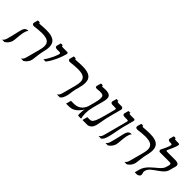

<svg xmlns="http://www.w3.org/2000/svg" viewBox="100 -1701 2664 2664"><g transform="rotate(45 1432.5 -368.5)"><path d="M76.7 -96.2Q71.3 -77.1 63 -62Q54.7 -46.9 44.9 -35.2Q35.2 -23.4 24.4 -14.9Q13.7 -6.3 3.9 0H-43Q-37.6 -3.9 -31.7 -9.3Q-25.9 -14.6 -20.5 -22.2Q-15.1 -29.8 -10.3 -40.3Q-5.4 -50.8 -1.5 -64.9L14.6 -127Q16.1 -132.3 18.8 -143.8Q21.5 -155.3 24.9 -169.2Q28.3 -183.1 31.7 -198.5Q35.2 -213.9 38.6 -227.8Q42 -241.7 44.4 -252.4Q46.9 -263.2 48.3 -268.1Q53.2 -287.1 58.3 -299.3Q63.5 -311.5 69.6 -319.6Q75.7 -327.6 84 -332.8Q92.3 -337.9 104 -343.3H131.8Q120.1 -334.5 112.3 -316.2Q104.5 -297.9 99.4 -274.7Q94.2 -251.5 91.3 -225.1Q88.4 -198.7 86.2 -174.3Q84 -149.9 82 -129.2Q80.1 -108.4 76.7 -96.2ZM448.7 -96.2Q443.4 -77.1 435.1 -62Q426.8 -46.9 417 -35.2Q407.2 -23.4 396.5 -14.9Q385.7 -6.3 376 0H328.6Q339.8 -8.3 351.1 -22.2Q362.3 -36.1 370.1 -64.9L424.8 -269.5Q438 -317.9 438 -351.6Q438 -380.9 428.2 -400.9Q418.5 -420.9 398.9 -433.1Q379.4 -445.3 350.1 -450.7Q320.8 -456.1 281.2 -456.1Q252 -456.1 215.6 -452.1Q179.2 -448.2 144 -444.3Q141.6 -443.8 136.7 -443.8Q122.6 -443.8 112.8 -450.7Q103 -457.5 103 -471.2Q103 -475.6 104.5 -481L120.6 -540H159.7L158.2 -534.7Q157.7 -533.2 157.7 -531.2Q157.7 -527.3 161.4 -525.1Q165 -522.9 175.3 -522.9Q177.7 -522.9 181.4 -523.2Q185.1 -523.4 189 -523.9Q215.3 -526.4 244.9 -527.8Q274.4 -529.3 300.8 -529.3Q353.5 -529.3 390.4 -520.5Q427.2 -511.7 450.2 -494.1Q473.1 -476.6 483.6 -450.4Q494.1 -424.3 494.1 -390.1Q494.1 -366.2 489.5 -338.9Q484.9 -311.5 476.6 -279.8Q471.2 -260.3 467.3 -233.2Q463.4 -206.1 460.2 -179.2Q457 -152.3 454.3 -129.6Q451.7 -106.9 448.7 -96.2Z M555.7 -211.9Q581.1 -245.6 600.1 -279.8Q619.1 -314 632.1 -342.5Q645 -371.1 651.6 -390.9Q658.2 -410.6 659.7 -415Q661.6 -421.4 661.6 -427.2Q661.6 -442.9 639.2 -442.9H593.8Q576.2 -442.9 564.7 -449.5Q553.2 -456.1 553.2 -470.2Q553.2 -475.1 554.7 -481L570.8 -540H609.9L607.4 -531.7Q606.9 -530.3 606.9 -528.3Q606.9 -523.4 613.3 -521Q619.6 -518.6 637.7 -518.6H715.3Q722.7 -518.6 728.5 -515.1Q734.4 -511.7 734.4 -500.5Q734.4 -494.1 732.4 -486.8Q725.6 -460.9 713.6 -426.8Q701.7 -392.6 684.8 -355.7Q668 -318.8 646.7 -281.5Q625.5 -244.1 599.6 -211.9Z M1168.9 -234.9Q1163.1 -212.9 1159.9 -193.6Q1156.7 -174.3 1154.5 -157Q1152.3 -139.6 1150.1 -124.5Q1147.9 -109.4 1144.5 -96.2Q1133.8 -58.1 1121.8 -35.4Q1109.9 -12.7 1090.3 0H1033.2Q1044.4 -8.3 1055.7 -22.2Q1066.9 -36.1 1074.7 -64.9L1128.4 -264.6Q1142.1 -315.9 1142.1 -351.6Q1142.1 -381.8 1132.3 -401.9Q1122.6 -421.9 1103 -434.1Q1083.5 -446.3 1054.2 -451.2Q1024.9 -456.1 985.8 -456.1Q956.5 -456.1 920.9 -452.9Q885.3 -449.7 850.1 -445.8Q847.7 -445.3 845.9 -445.3Q844.2 -445.3 842.3 -445.3Q828.1 -445.3 818.4 -451.7Q808.6 -458 808.6 -471.2Q808.6 -475.6 810.1 -481L826.2 -540H865.2L863.8 -534.7Q863.3 -533.2 863.3 -531.2Q863.3 -527.3 866.9 -525.1Q870.6 -522.9 880.9 -522.9Q883.3 -522.9 887 -523.2Q890.6 -523.4 894.5 -523.9Q920.9 -526.4 950 -527.8Q979 -529.3 1005.4 -529.3Q1058.6 -529.3 1095.7 -520.5Q1132.8 -511.7 1155.8 -494.6Q1178.7 -477.5 1189 -452.1Q1199.2 -426.8 1199.2 -393.1Q1199.2 -368.7 1194.6 -340.3Q1189.9 -312 1181.2 -279.8Z M1381.8 -447.8Q1377.9 -447.3 1374.8 -447Q1371.6 -446.8 1368.2 -446.8Q1356 -446.8 1347.7 -451.2Q1339.4 -455.6 1339.4 -466.8Q1339.4 -470.7 1340.8 -476.1L1357.9 -540H1397L1394.5 -531.7Q1394 -530.8 1394 -528.8Q1394 -524.9 1397.2 -522.9Q1400.4 -521 1408.7 -521Q1416 -521 1427 -522.7Q1438 -524.4 1462.4 -524.4Q1492.2 -524.4 1512.5 -519.5Q1532.7 -514.6 1544.9 -505.4Q1557.1 -496.1 1562.3 -482.2Q1567.4 -468.3 1567.4 -450.7Q1567.4 -435.1 1564 -416.5Q1560.5 -397.9 1555.2 -376.7Q1549.8 -355.5 1543 -331.3Q1536.1 -307.1 1529.3 -280.8L1512.7 -217.3Q1496.1 -154.3 1496.1 -96.7Q1496.1 -44.9 1508.8 0H1447.8Q1445.3 -8.3 1444.3 -19Q1443.4 -29.8 1443.4 -42.5Q1443.4 -64.5 1446 -86.7Q1448.7 -108.9 1452.6 -123Q1429.2 -86.4 1406.2 -62.5Q1383.3 -38.6 1360.1 -24.7Q1336.9 -10.7 1312.7 -5.4Q1288.6 0 1263.2 0H1212.9L1233.4 -75.7H1292.5Q1326.2 -75.7 1351.6 -84.5Q1377 -93.3 1395.3 -106.9Q1413.6 -120.6 1426 -137Q1438.5 -153.3 1446.3 -168.9Q1454.1 -184.6 1458 -197.3Q1461.9 -210 1463.4 -215.8L1482.9 -288.6Q1492.7 -324.2 1496.8 -349.9Q1501 -375.5 1501 -393.6Q1501 -414.6 1495.4 -426.3Q1489.7 -438 1479.5 -443.4Q1469.2 -448.7 1455.1 -450Q1440.9 -451.2 1423.8 -451.2Q1420.4 -451.2 1415.3 -450.9Q1410.2 -450.7 1404.3 -450.2Q1398.4 -449.7 1392.6 -449Q1386.7 -448.2 1381.8 -447.8Z M1745.1 -211.9Q1735.4 -155.3 1728 -118.7Q1720.7 -82 1710.2 -58.8Q1699.7 -35.6 1683.6 -22.5Q1667.5 -9.3 1641.1 0H1533.7L1554.2 -75.7H1594.2Q1606 -75.7 1615.7 -77.1Q1625.5 -78.6 1634.5 -84.5Q1643.6 -90.3 1652.1 -102.3Q1660.6 -114.3 1669.7 -134.5Q1678.7 -154.8 1688.5 -185.3Q1698.2 -215.8 1710 -259.3L1744.1 -388.2Q1748 -403.8 1751 -414.1Q1753.9 -424.3 1753.9 -430.2Q1753.9 -438 1748.8 -440.4Q1743.7 -442.9 1731 -442.9H1685.5Q1668 -442.9 1656.5 -449.5Q1645 -456.1 1645 -470.2Q1645 -475.1 1646.5 -481L1662.6 -540H1701.7L1699.2 -531.7Q1698.7 -530.8 1698.7 -528.3Q1698.7 -523.4 1704.8 -521Q1710.9 -518.6 1729.5 -518.6H1780.8Q1792.5 -518.6 1803.5 -511.7Q1814.5 -504.9 1814.5 -490.2Q1814.5 -485.4 1813 -480.5L1785.6 -378.9Q1779.8 -358.4 1773.7 -334Q1767.6 -309.6 1761.7 -286.6Q1755.9 -263.7 1751.5 -243.7Q1747.1 -223.6 1745.1 -211.9Z M1952.6 -96.2Q1942.4 -58.1 1930.2 -35.4Q1918 -12.7 1898.4 0H1851.1Q1862.3 -8.3 1873.5 -22.2Q1884.8 -36.1 1892.6 -64.9L1979 -388.2Q1982.9 -403.8 1985.8 -414.1Q1988.8 -424.3 1988.8 -430.2Q1988.8 -438 1983.6 -440.4Q1978.5 -442.9 1965.8 -442.9H1920.4Q1902.8 -442.9 1891.4 -449.5Q1879.9 -456.1 1879.9 -470.2Q1879.9 -475.1 1881.3 -481L1897.5 -540H1936.5L1934.1 -531.7Q1933.6 -530.8 1933.6 -528.3Q1933.6 -523.4 1939.7 -521Q1945.8 -518.6 1964.4 -518.6H2027.3Q2034.7 -518.6 2040.5 -515.1Q2046.4 -511.7 2046.4 -500.5Q2046.4 -494.1 2044.4 -486.8L2015.6 -378.9Q2005.4 -340.8 1998.5 -312Q1991.7 -283.2 1987.1 -260.3Q1982.4 -237.3 1979 -218.3Q1975.6 -199.2 1971.9 -180.7Q1968.3 -162.1 1963.9 -141.8Q1959.5 -121.6 1952.6 -96.2Z M2105 -96.2Q2099.6 -77.1 2091.3 -62Q2083 -46.9 2073.2 -35.2Q2063.5 -23.4 2052.7 -14.9Q2042 -6.3 2032.2 0H1985.4Q1990.7 -3.9 1996.6 -9.3Q2002.4 -14.6 2007.8 -22.2Q2013.2 -29.8 2018.1 -40.3Q2022.9 -50.8 2026.9 -64.9L2043 -127Q2044.4 -132.3 2047.1 -143.8Q2049.8 -155.3 2053.2 -169.2Q2056.6 -183.1 2060.1 -198.5Q2063.5 -213.9 2066.9 -227.8Q2070.3 -241.7 2072.8 -252.4Q2075.2 -263.2 2076.7 -268.1Q2081.5 -287.1 2086.7 -299.3Q2091.8 -311.5 2097.9 -319.6Q2104 -327.6 2112.3 -332.8Q2120.6 -337.9 2132.3 -343.3H2160.2Q2148.4 -334.5 2140.6 -316.2Q2132.8 -297.9 2127.7 -274.7Q2122.6 -251.5 2119.6 -225.1Q2116.7 -198.7 2114.5 -174.3Q2112.3 -149.9 2110.4 -129.2Q2108.4 -108.4 2105 -96.2ZM2477.1 -96.2Q2471.7 -77.1 2463.4 -62Q2455.1 -46.9 2445.3 -35.2Q2435.5 -23.4 2424.8 -14.9Q2414.1 -6.3 2404.3 0H2356.9Q2368.2 -8.3 2379.4 -22.2Q2390.6 -36.1 2398.4 -64.9L2453.1 -269.5Q2466.3 -317.9 2466.3 -351.6Q2466.3 -380.9 2456.5 -400.9Q2446.8 -420.9 2427.2 -433.1Q2407.7 -445.3 2378.4 -450.7Q2349.1 -456.1 2309.6 -456.1Q2280.3 -456.1 2243.9 -452.1Q2207.5 -448.2 2172.4 -444.3Q2169.9 -443.8 2165 -443.8Q2150.9 -443.8 2141.1 -450.7Q2131.3 -457.5 2131.3 -471.2Q2131.3 -475.6 2132.8 -481L2148.9 -540H2188L2186.5 -534.7Q2186 -533.2 2186 -531.2Q2186 -527.3 2189.7 -525.1Q2193.4 -522.9 2203.6 -522.9Q2206.1 -522.9 2209.7 -523.2Q2213.4 -523.4 2217.3 -523.9Q2243.7 -526.4 2273.2 -527.8Q2302.7 -529.3 2329.1 -529.3Q2381.8 -529.3 2418.7 -520.5Q2455.6 -511.7 2478.5 -494.1Q2501.5 -476.6 2512 -450.4Q2522.5 -424.3 2522.5 -390.1Q2522.5 -366.2 2517.8 -338.9Q2513.2 -311.5 2504.9 -279.8Q2499.5 -260.3 2495.6 -233.2Q2491.7 -206.1 2488.5 -179.2Q2485.4 -152.3 2482.7 -129.6Q2480 -106.9 2477.1 -96.2Z M2650.9 -34.7Q2647 -21 2636 -12.9Q2625 -4.9 2606.4 0H2560.1L2579.1 -69.8Q2588.9 -106 2608.6 -135.3Q2628.4 -164.6 2652.6 -189Q2676.8 -213.4 2702.9 -234.6Q2729 -255.9 2752.2 -276.1Q2775.4 -296.4 2792.7 -317.1Q2810.1 -337.9 2816.4 -361.3L2829.1 -407.2Q2831.1 -413.6 2831.1 -419.9Q2831.1 -432.6 2822.8 -437.7Q2814.5 -442.9 2798.8 -442.9H2613.3Q2603.5 -442.9 2596.4 -449.7Q2589.4 -456.5 2589.4 -467.8Q2589.4 -471.7 2590.3 -475.8Q2591.3 -480 2593.8 -484.4Q2610.8 -516.6 2621.3 -539.8Q2631.8 -563 2637.7 -578.1Q2643.6 -593.3 2645.5 -601.3Q2647.5 -609.4 2648.4 -612.3Q2650.4 -618.7 2650.4 -624.5Q2650.4 -640.1 2627.9 -640.1H2613.8Q2596.2 -640.1 2584.7 -646.7Q2573.2 -653.3 2573.2 -667.5Q2573.2 -672.4 2574.7 -678.2L2590.8 -737.3H2629.9L2627.4 -729Q2627 -728 2627 -725.6Q2627 -720.7 2633.1 -718.3Q2639.2 -715.8 2657.7 -715.8H2704.1Q2711.4 -715.8 2717.5 -712.2Q2723.6 -708.5 2723.6 -697.3Q2723.6 -691.4 2721.7 -684.1Q2713.9 -655.8 2698 -618.4Q2682.1 -581.1 2663.1 -540.5Q2662.1 -538.1 2660.9 -535.2Q2659.7 -532.2 2659.7 -529.3Q2659.7 -524.9 2663.3 -521.7Q2667 -518.6 2677.7 -518.6H2842.3Q2872.6 -518.6 2890.4 -507.8Q2908.2 -497.1 2908.2 -475.6Q2908.2 -467.8 2906.2 -460.4L2880.9 -366.2Q2875 -341.3 2859.9 -320.6Q2844.7 -299.8 2824.2 -281.7Q2803.7 -263.7 2780.3 -247.6Q2756.8 -231.4 2734.1 -215.3Q2711.4 -199.2 2692.1 -182.9Q2672.9 -166.5 2660.6 -147.9Q2650.9 -132.8 2646.5 -117.7Q2642.1 -102.5 2642.1 -96.7Q2642.1 -84.5 2647 -70.6Q2651.9 -56.6 2651.9 -43.9Q2651.9 -41.5 2651.9 -39.3Q2651.9 -37.1 2650.9 -34.7Z"/></g></svg>

Font: Arian Grqi
Style: Italic
Weight: 400
Italic angle: -15°
Designer: Ruben Hakobyan (Tarumian)
Foundry: Ruben Hakobyan (Tarumian)
Version: Version 1.002